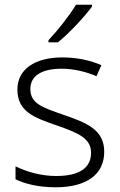

<svg xmlns="http://www.w3.org/2000/svg" viewBox="-20 -786 509 816"><path d="M371 -758V-766H303C277 -722 223 -654 186 -615V-606H226C276 -646 341 -717 371 -758ZM423 -141C423 -235 348 -264 253 -297C161 -329 109 -345 109 -408C109 -464 158 -494 242 -494C295 -494 349 -480 390 -462L411 -509C365 -529 309 -542 245 -542C129 -542 54 -492 54 -406C54 -313 122 -287 221 -253C317 -220 367 -196 367 -137C367 -76 323 -38 218 -38C155 -38 93 -56 46 -79V-24C85 -5 143 10 217 10C348 10 423 -45 423 -141Z"/></svg>

Font: Noto Sans Gujarati UI Light
Style: Regular
Weight: 300
Designer: Jelle Bosma - Monotype Design Team, Universal Thirst
Foundry: Monotype Imaging Inc.
Version: Version 2.106